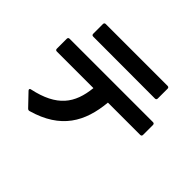

<svg xmlns="http://www.w3.org/2000/svg" viewBox="-165 -1023 1329 1329"><g transform="rotate(45 500.0 -358.0)"><path d="M920 -398V-495C920 -504 915 -509 906 -509H90C81 -509 76 -504 76 -495V-398C76 -389 81 -384 90 -384H448C431 -219 359 -117 149 -72C142 -71 139 -67 139 -63C139 -60 140 -57 143 -54L229 36C233 40 237 42 242 42C244 42 246 42 248 41C487 -27 571 -179 590 -384H906C915 -384 920 -389 920 -398ZM181 -744V-649C181 -640 186 -635 195 -635L800 -634C809 -634 814 -639 814 -648V-744C814 -753 809 -758 800 -758H195C186 -758 181 -753 181 -744Z"/></g></svg>

Font: LINE Seed JP_OTF Bold
Style: Regular
Weight: 700
Designer: LINE & Fontrix & Fontworks
Version: Version 1.009